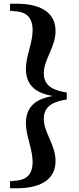

<svg xmlns="http://www.w3.org/2000/svg" viewBox="-20 -830 423 1030"><path d="M338 -334C238 -348 215 -389 215 -438C215 -510 278 -577 278 -664C278 -764 196 -810 70 -810H34V-772L67 -769C128 -764 155 -729 155 -668C155 -599 119 -529 119 -462C119 -390 152 -333 264 -315C152 -297 119 -240 119 -168C119 -101 155 -31 155 39C155 99 128 134 67 139L34 142V180H70C196 180 278 134 278 34C278 -53 215 -120 215 -191C215 -241 238 -282 338 -296Z"/></svg>

Font: Noto Serif CJK HK Black
Style: Regular
Weight: 900
Designer: Ryoko NISHIZUKA 西塚涼子 (kana & ideographs); Frank Grießhammer (Latin, Greek & Cyrillic); Wenlong ZHANG 张文龙 (bopomofo); San
Foundry: Adobe
Version: Version 2.001;hotconv 1.1.0;makeotfexe 2.6.0